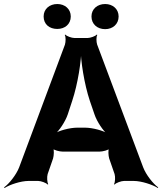

<svg xmlns="http://www.w3.org/2000/svg" viewBox="-67 -900 807 955"><path d="M476 -112 503 -34C507 -21 506 7 500 16L503 18C509 10 536 0 550 0H598C637 0 693 19 718 35L720 32C695 15 659 -31 645 -68L416 -679C412 -691 411 -718 417 -726L414 -728C408 -720 382 -711 369 -711H303C290 -711 264 -720 258 -728L255 -726C261 -718 260 -691 256 -678L28 -67C14 -31 -22 15 -47 32L-44 35C-20 19 36 0 75 0H123C137 0 164 10 170 18L173 16C167 7 166 -21 170 -34L197 -112C201 -125 203 -156 197 -164L194 -162C200 -153 230 -146 244 -146H429C443 -146 473 -153 479 -162L476 -164C470 -156 472 -125 476 -112ZM270 -331 292 -398C320 -482 338 -597 338 -664H334C334 -597 352 -482 380 -398L403 -331C415 -295 447 -247 470 -230L472 -234C449 -250 393 -265 356 -265H317C280 -265 224 -250 201 -234L204 -231C226 -247 258 -295 270 -331ZM218 -756C256 -756 285 -780 285 -818C285 -855 256 -880 218 -880C180 -880 150 -856 150 -818C150 -779 179 -756 218 -756ZM456 -755C494 -755 523 -780 523 -818C523 -855 494 -880 456 -880C418 -880 388 -856 388 -818C388 -780 417 -755 456 -755Z"/></svg>

Font: Asimov
Style: Edge
Weight: 500
Designer: Google
Version: Version 2.000980: 2014